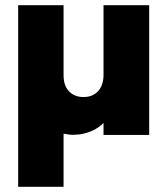

<svg xmlns="http://www.w3.org/2000/svg" viewBox="-20 -520 644 740"><path d="M555 0H379V-46Q361 -28 337.5 -17Q314 -6 287 -2Q276 -1 265.5 -0.5Q255 0 245 -1.5Q235 -3 225 -5V200H50V-500H225V-230Q225 -190 246 -168Q267 -146 302 -146Q337 -146 358 -168.5Q379 -191 379 -232V-500H555Z"/></svg>

Font: Albert Sans Black
Style: Regular
Weight: 900
Designer: Andreas Rasmussen
Foundry: a.Foundry
Version: Version 1.025